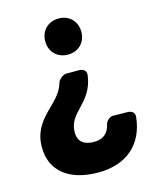

<svg xmlns="http://www.w3.org/2000/svg" viewBox="-108 -620 689 858"><g transform="rotate(-15 236.0 -191.5)"><path d="M246 -380C294 -380 329 -414 329 -463C329 -513 294 -547 246 -547C197 -547 162 -513 162 -463C162 -414 197 -380 246 -380ZM333 -34C324 7 298 27 257 27C211 27 184 7 184 -37C184 -130 290 -143 306 -268C309 -289 295 -300 273 -300H214C200 -300 178 -281 175 -267C150 -175 25 -147 25 -10C25 102 108 164 241 164C371 164 454 92 467 -32C469 -53 455 -63 434 -63L367 -64C353 -64 336 -48 333 -34Z"/></g></svg>

Font: Trueno
Style: RoundBd
Weight: 700
Designer: Julieta Ulanovsky, Jasper
Foundry: Julieta Ulanovsky, Cannot Into Space Fonts
Version: Version 3.001